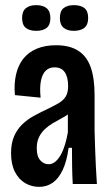

<svg xmlns="http://www.w3.org/2000/svg" viewBox="-20 -716 432 747"><path d="M132 11Q103 11 78 -3.5Q53 -18 38 -47.5Q23 -77 23 -120Q23 -158 34.5 -185Q46 -212 66 -231.5Q86 -251 111.5 -265Q137 -279 165 -292Q192 -305 209.5 -315.5Q227 -326 236 -341Q245 -356 245 -381Q245 -416 232 -435Q219 -454 192 -454Q171 -454 157.5 -440.5Q144 -427 139 -400.5Q134 -374 138 -336L38 -346Q34 -390 42.5 -426.5Q51 -463 71 -488Q91 -513 123 -526.5Q155 -540 198 -540Q251 -540 284.5 -518.5Q318 -497 333 -454Q348 -411 348 -346V-207Q349 -176 350 -140Q351 -104 353 -67.5Q355 -31 357 0H263Q261 -36 260.5 -71Q260 -106 260 -141H247Q240 -89 224 -55Q208 -21 185 -5Q162 11 132 11ZM169 -77Q184 -77 196 -87.5Q208 -98 217.5 -115.5Q227 -133 233.5 -155.5Q240 -178 244 -201V-291L274 -301Q266 -287 251.5 -276Q237 -265 220 -256Q203 -247 186 -237Q169 -227 155 -214Q141 -201 132 -183Q123 -165 123 -139Q123 -107 137 -92Q151 -77 169 -77ZM267 -596Q242 -596 227.5 -608Q213 -620 213 -646Q213 -673 227.5 -684.5Q242 -696 267 -696Q294 -696 308.5 -684.5Q323 -673 323 -646Q323 -619 308 -607.5Q293 -596 267 -596ZM121 -596Q95 -596 80.5 -607.5Q66 -619 66 -646Q66 -672 80.5 -684Q95 -696 121 -696Q147 -696 161.5 -684Q176 -672 176 -646Q176 -619 161.5 -607.5Q147 -596 121 -596Z"/></svg>

Font: Bricolage Grotesque 48pt Condensed Medium
Style: Regular
Weight: 500
Width: 3
Designer: Mathieu Triay
Foundry: Atelier Triay
Version: Version 1.001;gftools[0.9.33.dev8+g029e19f]